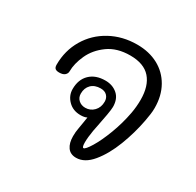

<svg xmlns="http://www.w3.org/2000/svg" viewBox="-137 -771 939 922"><g transform="rotate(30 332.0 -310.0)"><path d="M598 -397Q598 -379 595.5 -361.5Q593 -344 589 -322Q575 -247 546.5 -173Q518 -99 477.5 -50Q437 -1 390 -1Q358 -1 342 -23.5Q326 -46 326 -84Q326 -108 330 -128L336 -164Q336 -163 341 -196Q328 -189 306 -189Q264 -189 237.5 -216Q211 -243 211 -279Q211 -332 242.5 -362.5Q274 -393 328 -393Q368 -393 395 -369.5Q422 -346 422 -301Q422 -288 416.5 -256Q411 -224 403 -185L397 -155Q390 -114 390 -87Q390 -59 398 -59Q408 -59 431.5 -97.5Q455 -136 478 -196.5Q501 -257 513 -321Q520 -359 520 -397Q520 -474 483.5 -515.5Q447 -557 371 -557Q298 -557 249.5 -522Q201 -487 178.5 -437.5Q156 -388 156 -345Q156 -333 146 -324Q136 -315 115 -315Q100 -315 93 -321Q86 -327 86 -342Q86 -420 123.5 -483.5Q161 -547 227 -583Q293 -619 374 -619Q440 -619 490.5 -592Q541 -565 569.5 -514.5Q598 -464 598 -397ZM375 -303Q375 -323 362.5 -336Q350 -349 327 -349Q294 -349 275 -330Q256 -311 256 -280Q256 -258 271 -244.5Q286 -231 308 -231Q336 -231 355.5 -251Q375 -271 375 -303Z"/></g></svg>

Font: Mali
Style: Italic
Weight: 400
Italic angle: -10°
Version: Version 1.000; ttfautohint (v1.6)